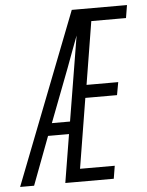

<svg xmlns="http://www.w3.org/2000/svg" viewBox="-68 -778 628 821"><g transform="rotate(-5 246.5 -367.5)"><path d="M-15 0 271 -735H508L499 -680H350L306 -410H442L432 -355H296L247 -55H396L387 0H179L213 -207H123L45 0ZM144 -260H222L282 -624Q270 -591 257 -557.5Q244 -524 232 -490Z"/></g></svg>

Font: Iosevka Light
Style: Italic
Weight: 300
Italic angle: -9°
Monospace: yes
Designer: Belleve Invis
Foundry: Belleve Invis
Version: Version 32.5.0; ttfautohint (v1.8.4)